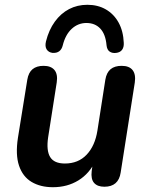

<svg xmlns="http://www.w3.org/2000/svg" viewBox="-20 -772 619 802"><path d="M201 10Q149 10 112 -12Q75 -34 59.5 -80Q44 -126 55 -197L94 -439Q99 -469 116 -483Q133 -497 162 -497Q193 -497 207.5 -479.5Q222 -462 217 -428L181 -198Q173 -143 189.5 -116Q206 -89 251 -89Q307 -89 342 -126Q377 -163 387 -227L420 -439Q425 -469 442 -483Q459 -497 488 -497Q520 -497 534 -479Q548 -461 543 -427L484 -51Q475 8 416 8Q387 8 373 -8Q359 -24 363 -57L373 -129L380 -102Q354 -47 307.5 -18.5Q261 10 201 10ZM200 -551Q183 -553 175 -565.5Q167 -578 172 -599Q184 -647 209 -681.5Q234 -716 268.5 -734Q303 -752 345 -752Q389 -752 422.5 -732.5Q456 -713 475.5 -677.5Q495 -642 497 -593Q498 -575 490 -564Q482 -553 465 -551Q449 -549 438 -556.5Q427 -564 425 -583Q421 -629 399 -652.5Q377 -676 341 -676Q306 -676 279.5 -651.5Q253 -627 242 -582Q238 -566 227.5 -558Q217 -550 200 -551Z"/></svg>

Font: Nunito ExtraLight
Style: Bold Italic
Weight: 700
Italic angle: -9°
Version: Version 3.602